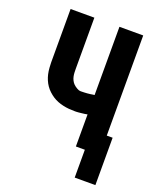

<svg xmlns="http://www.w3.org/2000/svg" viewBox="-162 -836 925 1108"><g transform="rotate(20 300.0 -282.0)"><path d="M559 171H432V0H377V-197Q369 -195 360.5 -194Q352 -193 343.5 -192Q335 -191 325 -190Q315 -189 310 -189H300Q282 -189 264.5 -190.5Q247 -192 229 -196Q211 -200 194.5 -206.5Q178 -213 163.5 -222.5Q149 -232 135.5 -244.5Q122 -257 112 -271.5Q102 -286 95 -302.5Q88 -319 84 -336.5Q80 -354 78.5 -375Q77 -396 77 -408V-735H223V-423Q223 -411 223.5 -398.5Q224 -386 226.5 -374.5Q229 -363 234.5 -352Q240 -341 248.5 -332.5Q257 -324 270 -316.5Q283 -309 291 -309H300Q308 -309 316.5 -309.5Q325 -310 333.5 -310.5Q342 -311 352 -312.5Q362 -314 368 -315L377 -316V-735H523V-120H559Z"/></g></svg>

Font: Iosevka Aile Heavy
Style: Regular
Weight: 900
Designer: Belleve Invis
Foundry: Belleve Invis
Version: Version 31.1.0; ttfautohint (v1.8.4)